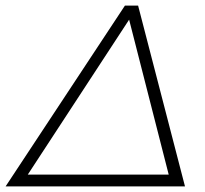

<svg xmlns="http://www.w3.org/2000/svg" viewBox="-62 -664 730 684"><path d="M597 0H-42L383 -644H430ZM37 -42H539L398 -594Z"/></svg>

Font: Montserrat Ace
Style: Light Italic
Weight: 300
Italic angle: -11.3°
Designer: Julieta Ulanovsky
Foundry: Julieta Ulanovsky
Version: Version 1